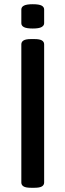

<svg xmlns="http://www.w3.org/2000/svg" viewBox="-20 -887 309 909"><path d="M127 2Q102 2 91.5 -4.5Q81 -11 81 -23V-677Q81 -689 91.5 -695.5Q102 -702 127 -702H143Q168 -702 178.5 -695.5Q189 -689 189 -677V-23Q189 -11 178.5 -4.5Q168 2 143 2ZM135 -752Q106 -752 93.5 -758.5Q81 -765 81 -777V-842Q81 -854 93.5 -860.5Q106 -867 135 -867Q165 -867 177 -860.5Q189 -854 189 -842V-777Q189 -766 177 -759Q165 -752 135 -752Z"/></svg>

Font: Asap Semi Condensed Medium
Style: Regular
Weight: 500
Width: 4
Designer: Pablo Cosgaya
Foundry: Omnibus-Type
Version: Version 3.001; ttfautohint (v1.8.4.7-5d5b)